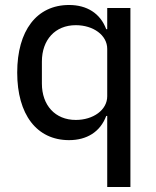

<svg xmlns="http://www.w3.org/2000/svg" viewBox="-20 -550 625 770"><path d="M410 200H503V-518H410V-433H406C382 -497 328 -530 257 -530C127 -530 49 -427 49 -259C49 -91 127 12 257 12C328 12 382 -21 406 -85H410ZM284 -69C201 -69 148 -128 148 -215V-303C148 -390 201 -449 284 -449C354 -449 410 -409 410 -354V-164C410 -109 354 -69 284 -69Z"/></svg>

Font: IBM Plex Arabic Text
Style: Regular
Weight: 450
Designer: Mike Abbink, Paul van der Laan, Pieter van Rosmalen, Wael Morcos, Khajak Apelian
Foundry: Bold Monday
Version: Version 1.0